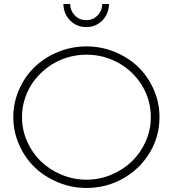

<svg xmlns="http://www.w3.org/2000/svg" viewBox="-20 -930 856 951"><path d="M486.8 -910.2H520Q518.6 -860.4 486.3 -828.1Q454.1 -795.9 407.2 -795.9Q360.4 -795.9 327.9 -828.1Q295.4 -860.4 293.9 -910.2H327.1Q328.6 -876 351.3 -853Q374 -830.1 407.2 -830.1Q439.9 -830.1 462.6 -852.8Q485.4 -875.5 486.8 -910.2ZM770 -350.1Q770 -254.9 721.7 -174.1Q673.3 -93.3 590.1 -46.1Q506.8 1 408.2 1Q334.5 1 267.3 -26.9Q200.2 -54.7 151.6 -101.6Q103 -148.4 74.5 -213.6Q45.9 -278.8 45.9 -350.1Q45.9 -421.4 74.5 -486.3Q103 -551.3 151.6 -598.1Q200.2 -645 267.3 -672.6Q334.5 -700.2 408.2 -700.2Q481.9 -700.2 549.1 -672.6Q616.2 -645 664.6 -598.1Q712.9 -551.3 741.5 -486.3Q770 -421.4 770 -350.1ZM408.2 -659.2Q356.4 -659.2 307.9 -643.6Q259.3 -627.9 220 -599.4Q180.7 -570.8 151.1 -533Q121.6 -495.1 105.2 -447.8Q88.9 -400.4 88.9 -350.1Q88.9 -287.1 114.3 -229.7Q139.6 -172.4 182.6 -130.9Q225.6 -89.4 284.7 -64.7Q343.8 -40 408.2 -40Q472.7 -40 531.5 -64.7Q590.3 -89.4 633.3 -130.9Q676.3 -172.4 701.7 -229.7Q727.1 -287.1 727.1 -350.1Q727.1 -434.1 684.1 -505.4Q641.1 -576.7 567.6 -617.9Q494.1 -659.2 408.2 -659.2Z"/></svg>

Font: Montserrat Ultra Light
Style: Regular
Weight: 200
Designer: Julieta Ulanovsky
Foundry: Julieta Ulanovsky
Version: Version 3.001;PS 003.001;hotconv 1.0.70;makeotf.lib2.5.58329